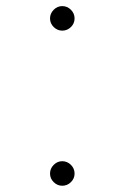

<svg xmlns="http://www.w3.org/2000/svg" viewBox="-20 -578 400 614"><path d="M179 -480Q195 -480 206.8 -491.5Q218.5 -503 218.5 -519Q218.5 -535 206.8 -546.8Q195 -558.5 179 -558.5Q163.5 -558.5 151.8 -546.8Q140 -535 140 -519Q140 -503 151.8 -491.5Q163.5 -480 179 -480ZM179 16Q195 16 206.8 4.5Q218.5 -7 218.5 -23Q218.5 -39 206.8 -50.8Q195 -62.5 179 -62.5Q163.5 -62.5 151.8 -50.8Q140 -39 140 -23Q140 -7 151.8 4.5Q163.5 16 179 16Z"/></svg>

Font: Spartan Light
Style: Regular
Weight: 300
Designer: Matt Bailey, Mirko Velimirovic
Foundry: Matt Bailey
Version: Version 1.003; ttfautohint (v1.8.3)